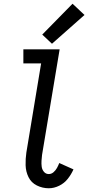

<svg xmlns="http://www.w3.org/2000/svg" viewBox="-20 -999 472 1027"><path d="M241 8Q269 8 296.5 -5.5Q324 -19 342.5 -42.5Q361 -66 373 -93L297 -127Q292 -114 285 -101Q278 -88 266.5 -78Q255 -68 241 -68Q225 -68 215 -80Q205 -92 203 -107.5Q201 -123 202 -139Q203 -155 205 -171L299 -735H105V-660H200L121 -183Q116 -149 117 -115Q118 -81 132.5 -51.5Q147 -22 177 -7Q207 8 241 8ZM258 -765 432 -919 368 -979 206 -814Z"/></svg>

Font: Iosevka Sparkle
Style: Italic
Weight: 400
Italic angle: -9°
Designer: Belleve Invis
Foundry: Belleve Invis
Version: Version 4.5.0; ttfautohint (v1.8.3)